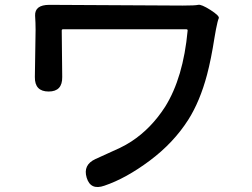

<svg xmlns="http://www.w3.org/2000/svg" viewBox="-20 -734 1040 793"><path d="M411 33Q354 53 338 0Q322 -53 374 -77L475 -123Q500 -135 523 -150Q604 -203 662 -293Q737 -413 755 -608Q755 -613 750 -613H240Q235 -613 235 -608L237 -416Q238 -356 181 -356Q123 -356 124 -416L127 -611Q127 -640 125 -669Q123 -714 184 -714L734 -711Q786 -711 798.5 -714Q811 -717 849 -693Q888 -668 883.5 -658.5Q879 -649 872 -613Q871 -608 866 -579Q852 -489 835 -425Q806 -316 758 -240Q697 -144 598.5 -70.5Q500 3 411 33Z"/></svg>

Font: Resource Han Rounded KR Medium
Style: Regular
Weight: 500
Designer: Cyano Hao (round all glyphs); Ryoko NISHIZUKA 西塚涼子 (kana, bopomofo & ideographs); Paul D. Hunt (Latin, Greek & Cyrillic)
Foundry: Cyano Hao
Version: 0.990